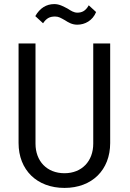

<svg xmlns="http://www.w3.org/2000/svg" viewBox="-20 -913 638 941"><path d="M296 8C431 8 520 -80 520 -212V-700H437V-209C437 -123 381 -64 296 -64C210 -64 154 -123 154 -209V-700H71V-212C71 -80 161 8 296 8ZM153 -834 191 -799C208 -824 224 -832 250 -832C268 -832 278 -825 298 -814C315 -803 333 -792 359 -792C396 -792 434 -812 451 -854L415 -887C399 -858 380 -851 359 -851C342 -851 328 -860 311 -871C291 -881 272 -893 246 -893C207 -893 175 -873 153 -834Z"/></svg>

Font: Vanilla Cream Book
Style: Regular
Weight: 400
Designer: Jeremy Tribby, Jinavaṁso
Foundry: Tribby Type
Version: Version 1.422;Glyphs 3.1.2 (3151)